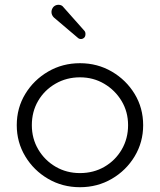

<svg xmlns="http://www.w3.org/2000/svg" viewBox="-20 -770 668 802"><path d="M304 -613 205 -697Q195 -707 195 -720Q195 -731 203 -741Q212 -750 224 -750Q238 -750 245 -740L332 -642Q337 -637 337 -628Q337 -618 332 -613Q326 -607 318 -607Q310 -607 304 -613ZM314 12Q241 12 181 -23Q121 -58 85.5 -117Q50 -176 50 -247Q50 -319 85.5 -377.5Q121 -436 181 -471Q241 -506 314 -506Q387 -506 447 -471Q507 -436 542.5 -377.5Q578 -319 578 -247Q578 -176 542.5 -117Q507 -58 447 -23Q387 12 314 12ZM314 -47Q371 -47 416.5 -73.5Q462 -100 488.5 -145.5Q515 -191 515 -247Q515 -303 488 -348Q461 -393 415.5 -420Q370 -447 314 -447Q258 -447 212 -420.5Q166 -394 139.5 -349Q113 -304 113 -247Q113 -191 140 -145.5Q167 -100 212.5 -73.5Q258 -47 314 -47Z"/></svg>

Font: Kiwi Maru Light
Style: Regular
Weight: 300
Designer: Hiroki-Chan
Version: Version 1.100